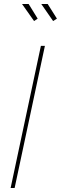

<svg xmlns="http://www.w3.org/2000/svg" viewBox="-20 -938 304 958"><path d="M184 -709H204L53 0H33ZM186 -918H218L264 -845L245 -833ZM90 -918H123L168 -845L150 -833Z"/></svg>

Font: Raleway Thin
Style: Italic
Weight: 100
Italic angle: -12°
Designer: Matt McInerney, Pablo Impallari, Rodrigo Fuenzalida
Foundry: Matt McInerney, Pablo Impallari, Rodrigo Fuenzalida
Version: Version 4.026